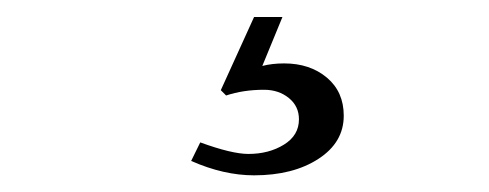

<svg xmlns="http://www.w3.org/2000/svg" viewBox="-20 -27 581 228"><path d="M293.5 79.6Q269 79.6 248.5 86.4L242.2 80.1L281.7 -6.8H315.4L291.5 51.3Q303.2 48.3 317.4 48.3Q348.1 48.3 368.2 65.2Q388.2 82 388.2 110.4Q388.2 142.1 358.2 161.6Q328.1 181.2 281.7 181.2Q245.6 181.2 207 164.1L217.8 142.1Q255.4 155.8 274.9 155.8Q299.3 155.8 317.1 144.8Q335 133.8 335 114.7Q335 99.1 323 89.4Q311 79.6 293.5 79.6Z"/></svg>

Font: Libertinage
Style: f
Weight: 400
Designer: OSP
Foundry: OSP
Version: Version 1.0; 2008; OFL relea